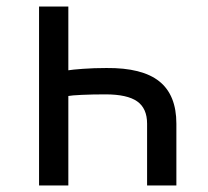

<svg xmlns="http://www.w3.org/2000/svg" viewBox="-20 -570 640 590"><path d="M190 -550V-354Q201 -356 234.5 -358.5Q268 -361 307 -361Q417 -362 469.5 -320Q522 -278 522 -190V0H432V-190Q432 -237 401.5 -258.5Q371 -280 304 -280Q264 -280 231.5 -278.5Q199 -277 190 -275V0H100V-550Z"/></svg>

Font: JetBrainsMono NF
Style: Regular
Weight: 400
Designer: Philipp Nurullin, Konstantin Bulenkov
Foundry: JetBrains
Version: Version 2.251; ttfautohint (v1.8.3);Nerd Fonts 2.2.2